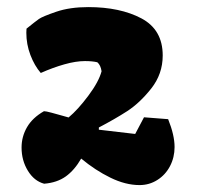

<svg xmlns="http://www.w3.org/2000/svg" viewBox="-20 -806 568 552"><path d="M106.4 -486.3Q112.3 -486.3 128.4 -481.9Q144.5 -477.5 160.2 -473.1L177.2 -468.3Q204.1 -490.7 234.1 -531Q264.2 -571.3 272 -601.1Q269.5 -618.7 259.8 -627Q245.6 -630.4 224.1 -630.4Q198.2 -630.4 165.3 -621.1Q132.3 -611.8 97.2 -596.2Q79.1 -617.2 67.4 -647.9Q55.7 -678.7 55.7 -711.9Q55.7 -719.7 56.2 -723.6Q81.5 -744.1 92 -751.5Q102.5 -758.8 141.6 -772.2Q180.7 -785.6 233.9 -785.6Q325.2 -785.6 386.5 -753.2Q447.8 -720.7 447.8 -646.5Q447.8 -593.3 414.8 -551.5Q381.8 -509.8 345.5 -486.3Q309.1 -462.9 264.2 -439.5V-433.1L368.7 -420.9L394 -468.8L463.4 -463.4Q481.9 -417.5 481.9 -383.3Q481.9 -353.5 468.8 -328.4Q455.6 -303.2 432.4 -288.6Q409.2 -273.9 381.3 -273.9Q340.8 -273.9 297.4 -295.2Q253.9 -316.4 213.4 -350.1Q194.3 -316.9 169.2 -298.8Q144 -280.8 106.9 -277.8Q78.1 -285.6 60.1 -315.2Q42 -344.7 42 -381.8Q42 -413.1 57.6 -440.2Q73.2 -467.3 106.4 -486.3Z"/></svg>

Font: Kavoon
Style: Regular
Weight: 400
Designer: Viktoriya Grabowska
Foundry: Viktoriya Grabowska
Version: Version 1.004; ttfautohint (v1.4.1)